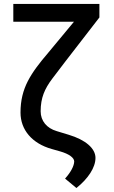

<svg xmlns="http://www.w3.org/2000/svg" viewBox="-20 -747 569 955"><path d="M220.5 -485.4C176.8 -434.3 142.4 -389.9 118.6 -343.8C94.8 -297.6 82 -247.9 82 -187.1C82 -100.9 139.9 -33.4 236.9 -6L279.1 6C323.2 18.5 349.1 37.6 349.1 56.1C348.7 77.8 332.4 109.7 303.6 141.3L360.1 188.2C418.3 141.7 454.9 86.3 454.9 38.4C454.9 -8.9 405.5 -51.5 321.7 -76.7L262.1 -94.8C212.4 -109.4 182.2 -145.6 182.2 -193.5C182.2 -260.7 202.4 -305.4 239.3 -354.8C257.5 -379.3 279.5 -408 305 -441.1L474.4 -660.2V-727.3H421.2ZM46.2 -638.8H436.8V-727.3H46.2Z"/></svg>

Font: Inter 465
Style: Regular
Weight: 400
Designer: Rasmus Andersson
Foundry: rsms
Version: Version 3.019;Glyphs 3.1.2 (3151)